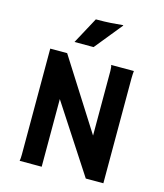

<svg xmlns="http://www.w3.org/2000/svg" viewBox="-127 -976 918 1072"><g transform="rotate(15 332.0 -440.5)"><path d="M88.4 0H215.8V-391.1L470.7 0H572.3V-606.4C572.3 -625 573.7 -639.2 574.7 -649.4H442.9C445.8 -645.5 447.8 -633.8 447.8 -616.2V-242.2L189 -649.4H91.3V-36.1C91.3 -20.5 90.3 -10.7 88.4 0ZM212.4 -720.2H322.8L450.7 -877.9L451.2 -881.3C399.4 -876.5 367.7 -873 294.9 -873Z"/></g></svg>

Font: HammersmithOne
Style: Regular
Weight: 400
Designer: Nicole Fally
Foundry: Nicole Fally
Version: Version 1.003